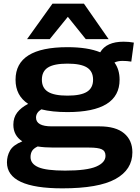

<svg xmlns="http://www.w3.org/2000/svg" viewBox="-20 -810 766 1050"><path d="M321 220Q18 220 18 78Q18 43 35 13Q52 -17 102 -37Q53 -69 53 -128Q53 -167 74 -194.5Q95 -222 134 -242Q65 -287 65 -374Q65 -552 349 -552Q460 -552 528 -524Q562 -582 656 -582Q685 -582 712 -577L698 -473Q687 -475 674.5 -476Q662 -477 650 -477Q624 -477 606 -468Q634 -430 634 -374Q634 -197 349 -197Q265 -197 206 -212Q177 -194 177 -167Q177 -119 263 -119H524Q613 -119 658.5 -81Q704 -43 704 23Q704 118 611.5 169Q519 220 321 220ZM349 -287Q422 -287 455.5 -308Q489 -329 489 -374Q489 -420 455.5 -441Q422 -462 349 -462Q276 -462 242.5 -441Q209 -420 209 -374Q209 -329 242.5 -308Q276 -287 349 -287ZM147 49Q147 86 190 104.5Q233 123 336 123Q455 123 506 101Q557 79 557 42Q557 16 536.5 6.5Q516 -3 468 -3H273Q224 -3 186 -9Q163 2 155 16Q147 30 147 49ZM128 -596 267 -790H439L574 -596H449L351 -718L252 -596Z"/></svg>

Font: Georama Extended SemiBold
Style: Regular
Weight: 600
Width: 7
Designer: Jean-Baptiste Levee
Foundry: Production Type
Version: Version 1.000